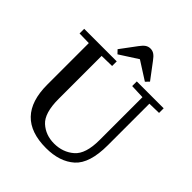

<svg xmlns="http://www.w3.org/2000/svg" viewBox="-258 -1123 1293 1293"><g transform="rotate(45 388.5 -476.0)"><path d="M12 -740H322V-696L224 -694V-284Q224 -150 279 -100Q334 -50 415 -50Q498 -50 556.5 -100.5Q615 -151 615 -284V-692L513 -696V-740H769V-696L679 -694V-298Q679 -125 603.5 -57.5Q528 10 398 10Q102 10 102 -298V-694L12 -696ZM422 -962Q442 -962 458 -951Q474 -940 492 -915L577 -802L553 -777L423 -860H421L292 -777L268 -802L352 -915Q370 -940 386 -951Q402 -962 422 -962Z"/></g></svg>

Font: Minipax
Style: Bold
Weight: 500
Designer: Raphaël Ronot, Igor Stepanchenko (Cyrillic)
Foundry: steppetype
Version: Version 1.002